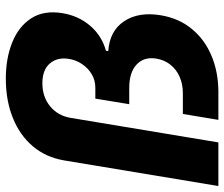

<svg xmlns="http://www.w3.org/2000/svg" viewBox="-76 -702 777 666"><g transform="rotate(-90 313.0 -368.5)"><path d="M1.2 0 90.1 -535.2Q100.7 -598.2 139 -643.5Q177.3 -688.8 237.7 -713Q298 -737.3 373.6 -737.3Q444.4 -737.3 499.6 -715Q554.8 -692.8 583.1 -649Q611.4 -605.3 600.8 -540.4Q591.4 -484.3 556.6 -444.1Q521.8 -404 470.5 -390L469.2 -382Q539.4 -377.2 572.8 -327Q606.2 -276.8 593.6 -200.2Q583.1 -136.6 545.9 -91.8Q508.8 -47 452.2 -23.5Q395.7 0 326.8 0H230.7L251.2 -123.2H322.9Q355 -123.2 380.5 -134.6Q406 -146 422.3 -166.7Q438.7 -187.4 443.1 -214.8Q450.2 -257.7 422.9 -283.4Q395.6 -309.2 341.5 -309.2H285.1L304.4 -426.8H342.3Q368.2 -426.8 389.2 -439.4Q410.2 -452 424.2 -472.8Q438.3 -493.6 442.2 -518.4Q448.7 -558 426.6 -584.3Q404.5 -610.5 357.6 -610.5Q310.9 -610.5 278.1 -583.9Q245.3 -557.2 237.7 -512.9L152.5 0Z"/></g></svg>

Font: Inter Tight
Style: Italic
Weight: 400
Italic angle: -9.39999°
Designer: Rasmus Andersson
Foundry: rsms
Version: Version 3.002